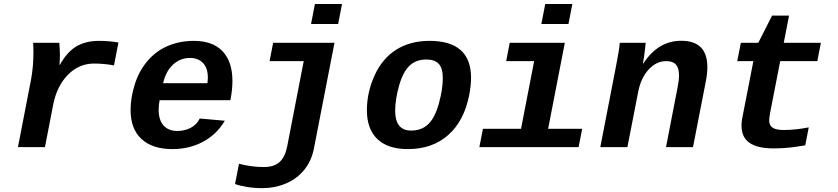

<svg xmlns="http://www.w3.org/2000/svg" viewBox="-20 -745 4241 972"><path d="M557.1 -414.1Q504.9 -423.3 455.6 -423.3Q379.9 -423.3 323.7 -366.2Q267.6 -309.1 249 -213.9L207.5 0H70.8L137.2 -342.3Q149.4 -408.7 149.4 -483.4L147.9 -528.3H280.3Q283.2 -490.2 283.2 -466.3Q283.2 -439.5 281.2 -417H283.2Q320.3 -483.4 367.7 -510.7Q415 -538.1 480.5 -538.1Q532.2 -538.1 579.6 -529.8Z M852.5 9.8Q751.5 9.8 696.3 -41.3Q641.1 -92.3 641.1 -188Q641.1 -249.5 661.9 -316.7Q682.6 -383.8 725.6 -435.1Q768.6 -486.3 829.1 -512.2Q889.6 -538.1 960.9 -538.1Q1057.1 -538.1 1106.9 -485.4Q1156.7 -432.6 1156.7 -334.5Q1156.7 -291.5 1147 -241.7L1146.5 -237.8H788.1Q783.2 -213.4 783.2 -189.5Q783.2 -137.2 808.1 -109.6Q833 -82 877.4 -82Q915 -82 945.6 -97.9Q976.1 -113.8 991.2 -145L1118.2 -133.8Q1077.6 -64.9 1008.3 -27.6Q939 9.8 852.5 9.8ZM942.4 -451.7Q892.1 -451.7 855.7 -417.7Q819.3 -383.8 805.7 -323.7H1030.3L1032.2 -351.6Q1032.2 -401.4 1007.3 -426.5Q982.4 -451.7 942.4 -451.7Z M1306.2 207.5Q1267.6 207.5 1229.2 201.2Q1190.9 194.8 1169.9 186.5L1189.9 84Q1253.4 100.6 1314.9 100.6Q1369.1 100.6 1396.5 74.2Q1423.8 47.9 1434.1 -4.9L1517.6 -435.5H1344.7L1362.8 -528.3H1673.3L1569.3 6.3Q1557.1 69.3 1520.3 114.7Q1483.4 160.2 1427.7 183.8Q1372.1 207.5 1306.2 207.5ZM1554.7 -623.5 1574.2 -724.6H1711.4L1691.9 -623.5Z M2044.9 9.8Q1943.4 9.8 1890.4 -41Q1837.4 -91.8 1837.4 -187Q1837.4 -276.9 1876.2 -362.8Q1915 -448.7 1985.8 -493.4Q2056.6 -538.1 2154.3 -538.1Q2364.7 -538.1 2364.7 -351.1Q2364.7 -314 2355.5 -264.6Q2330.1 -133.3 2249.5 -61.8Q2168.9 9.8 2044.9 9.8ZM2221.7 -349.1Q2221.7 -398.4 2201.7 -421.1Q2181.6 -443.8 2138.2 -443.8Q2085.9 -443.8 2052.7 -411.9Q2019.5 -379.9 2000 -310.1Q1980.5 -240.2 1980.5 -184.6Q1980.5 -84 2061.5 -84Q2114.7 -84 2148.4 -116.7Q2182.1 -149.4 2201.9 -221.4Q2221.7 -293.5 2221.7 -349.1Z M2754.9 -92.8H2927.2L2909.2 0H2406.7L2424.8 -92.8H2617.7L2684.1 -435.5H2542.5L2560.5 -528.3H2839.4ZM2720.7 -623.5 2740.2 -724.6H2877.4L2857.9 -623.5Z M3351.6 0 3410.2 -302.2Q3417.5 -338.4 3417.5 -364.3Q3417.5 -400.9 3401.9 -418.2Q3386.2 -435.5 3352.5 -435.5Q3303.2 -435.5 3264.4 -393.8Q3225.6 -352.1 3211.4 -283.2L3156.2 0H3019L3098.6 -410.2Q3114.7 -491.2 3117.7 -528.3H3248.5Q3248.5 -520.5 3244.1 -485.1Q3239.7 -449.7 3234.9 -423.3H3236.8Q3311.5 -538.6 3428.7 -538.6Q3561 -538.6 3561 -405.3Q3561 -373.5 3553.7 -335.4L3488.3 0Z M3793.9 -435.5H3712.4L3730.5 -528.3H3818.8L3888.7 -666H3974.6L3947.8 -528.3H4135.7L4117.7 -435.5H3929.7L3879.4 -176.8Q3874 -147.5 3874 -136.2Q3874 -109.9 3891.6 -98.4Q3909.2 -86.9 3947.3 -86.9Q4007.3 -86.9 4074.2 -100.1L4056.6 -9.3Q4037.6 -6.3 4019.3 -3.4Q4001 -0.5 3981.7 1.7Q3962.4 3.9 3941.2 5.1Q3919.9 6.3 3895 6.3Q3815.9 6.3 3774.9 -21.5Q3733.9 -49.3 3733.9 -109.4Q3733.9 -123.5 3736.3 -140.1Q3738.8 -156.7 3793.9 -435.5Z"/></svg>

Font: Liberation Mono
Style: Bold Italic
Weight: 700
Italic angle: -12°
Monospace: yes
Designer: Steve Matteson
Foundry: Ascender Corporation
Version: Version 2.1.5